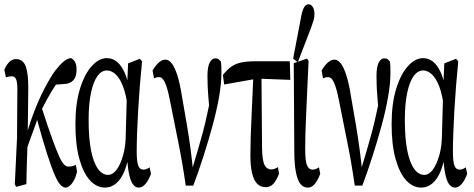

<svg xmlns="http://www.w3.org/2000/svg" viewBox="-25 -809 2205 893"><path d="M49.8 60.1 43.9 47.4 54.2 -167.5 55.7 -396.5Q55.7 -423.8 50.3 -439Q44.9 -454.1 29.8 -454.1Q22.5 -454.1 15.9 -452.9Q9.3 -451.7 2.4 -449.2L-4.9 -484.9Q4.9 -507.3 18.3 -520.8Q31.7 -534.2 49.8 -534.2Q83 -534.2 95.7 -497.6Q106.4 -464.8 106.4 -404.3Q106.4 -397.5 106.4 -390.1Q105.5 -344.2 105.2 -282.5Q105 -220.7 103.5 -163.6V-157.7Q102.5 -124.5 101.3 -90.1Q100.1 -55.7 99.1 -21.5Q98.1 12.7 97.7 47.4ZM89.4 -81.5 75.7 -125H84L89.8 -148.9Q106.4 -217.3 130.6 -281.2Q154.8 -345.2 181.6 -396.7Q208.5 -448.2 231.4 -480Q252.9 -507.3 269.3 -521.5Q285.6 -535.6 304.2 -539.1Q315.9 -534.2 323.5 -521.7Q331.1 -509.3 331.1 -484.9Q331.1 -452.1 316.4 -436Q301.8 -419.9 274.9 -418.5L212.4 -413.6L281.7 -476.1Q257.8 -448.7 236.3 -417.2Q214.8 -385.7 196.3 -351.6Q177.7 -317.4 158.2 -279.8L153.3 -270Q143.6 -237.3 133.1 -209.5Q122.6 -181.6 111.8 -151.6Q101.1 -121.6 89.4 -81.5ZM279.8 63.5Q269 63.5 257.1 51.8Q245.1 40 230 5.9Q214.8 -28.3 193.6 -94.5Q172.4 -160.6 142.6 -270L166.5 -315.9Q196.3 -222.7 216.8 -166.3Q237.3 -109.9 250.2 -81.5Q263.2 -53.2 273.2 -43.7Q283.2 -34.2 292.5 -34.2Q303.2 -34.2 313.2 -36.6Q323.2 -39.1 327.6 -42.5L333.5 -10.7Q328.6 11.7 319.8 28.3Q311 44.9 300.3 54.2Q289.6 63.5 279.8 63.5Z M463.9 63.5Q424.8 63.5 394 30.5Q363.3 -2.4 344.5 -68.6Q325.7 -134.8 325.7 -231Q325.7 -326.7 346.9 -395.8Q368.2 -464.8 401.9 -501.7Q435.5 -538.6 471.7 -538.6Q497.6 -538.6 517.8 -522.7Q538.1 -506.8 554 -472.7Q569.8 -438.5 579.1 -380.9H594.2L569.8 -302.7Q562.5 -367.7 547.1 -407.2Q531.7 -446.8 512 -464.1Q492.2 -481.4 472.2 -481.4Q447.3 -481.4 428.2 -455.3Q409.2 -429.2 398.2 -377.4Q387.2 -325.7 387.2 -251.5Q387.2 -166.5 398.4 -109.6Q409.7 -52.7 430.2 -24.2Q450.7 4.4 477.5 4.4Q499 4.4 516.8 -19Q534.7 -42.5 547.4 -86.2Q560.1 -129.9 560.1 -189.9L565.9 -402.3L570.8 -514.2L625.5 -535.6L635.7 -523.4Q629.9 -466.8 625.2 -407.5Q620.6 -348.1 617.4 -292.5Q614.3 -236.8 612.5 -188.5Q610.8 -140.1 610.8 -105Q610.8 -56.6 618.2 -38.3Q625.5 -20 641.6 -20Q648.9 -20 656.5 -22.9Q664.1 -25.9 670.9 -30.8L677.2 -1Q668 26.4 653.1 44.9Q638.2 63.5 620.1 63.5Q605 63.5 593.3 48.3Q581.5 33.2 574 -5.9Q566.4 -44.9 564.9 -115.7L578.1 -114.3Q569.8 -51.8 553.7 -12.9Q537.6 25.9 514.4 44.7Q491.2 63.5 463.9 63.5Z M838.9 54.2Q823.7 -52.2 804 -148.9Q784.2 -245.6 764.2 -347.7Q756.8 -385.3 749.3 -407.2Q741.7 -429.2 733.6 -439.7Q725.6 -450.2 714.8 -450.2Q707.5 -450.2 701.9 -448.7Q696.3 -447.3 691.4 -444.8L684.6 -481Q693.8 -496.6 703.4 -507.8Q712.9 -519 723.4 -525.4Q733.9 -531.7 744.1 -531.7Q759.8 -531.7 773.4 -514.6Q787.1 -497.6 799.3 -460.4Q811.5 -423.3 821.3 -360.8Q834 -290 844.5 -227.1Q855 -164.1 862.3 -108.4Q869.6 -52.7 874 -2.4H863.3L867.2 -17.6Q882.3 -66.9 894.8 -109.6Q907.2 -152.3 918.2 -192.9Q929.2 -233.4 938.2 -276.4Q947.3 -319.3 958 -368.2L951.7 -265.6Q947.3 -319.8 944.3 -355.2Q941.4 -390.6 940.7 -414.8Q939.9 -439 939.9 -456.1Q939.9 -497.1 950 -517.3Q960 -537.6 976.6 -537.6Q986.3 -537.6 991.7 -533.4Q997.1 -529.3 1002.4 -522.5Q1003.9 -512.7 1004.4 -501.7Q1004.9 -490.7 1004.9 -470.2Q1004.9 -420.9 993.7 -357.2Q982.4 -293.5 963.1 -222.9Q943.8 -152.3 920.9 -80.8Q897.9 -9.3 874 54.2Z M1017.6 -416 1011.7 -460Q1030.8 -484.9 1051 -499Q1071.3 -513.2 1097.9 -518.6Q1124.5 -523.9 1161.1 -523.9H1322.8L1325.2 -437.5L1171.9 -443.4ZM1210.4 61.5Q1186.5 61.5 1170.9 45.4Q1155.3 29.3 1147.5 -3.7Q1139.6 -36.6 1139.6 -85.9Q1139.6 -127 1141.1 -174.8Q1142.6 -222.7 1145.3 -274.2Q1147.9 -325.7 1149.9 -378.7Q1151.9 -431.6 1155.3 -481.4H1190.9L1193.8 -121.6Q1194.8 -61.5 1205.6 -41.3Q1216.3 -21 1236.3 -21Q1243.7 -21 1252 -23.9Q1260.3 -26.9 1267.6 -31.7L1272.9 -1.5Q1260.3 31.2 1246.1 46.4Q1231.9 61.5 1210.4 61.5Z M1406.7 63.5Q1385.3 63.5 1371.8 45.9Q1358.4 28.3 1351.3 -8.3Q1344.2 -44.9 1343.8 -102.5L1341.3 -515.1L1402.8 -536.6L1410.2 -524.9Q1405.8 -435.1 1403.1 -370.8Q1400.4 -306.6 1398.2 -260.7Q1396 -214.8 1395.3 -180.4Q1394.5 -146 1394.5 -115.7Q1394.5 -58.1 1403.3 -39.1Q1412.1 -20 1428.7 -20Q1437 -20 1444.1 -22.9Q1451.2 -25.9 1458.5 -30.8L1464.4 -1Q1455.1 25.9 1440.4 44.7Q1425.8 63.5 1406.7 63.5ZM1338.4 -536.6 1377.4 -740.2Q1383.3 -767.6 1391.6 -778.3Q1399.9 -789.1 1409.2 -789.1Q1421.9 -789.1 1429.7 -776.6Q1437.5 -764.2 1437.5 -744.1Q1437.5 -728.5 1434.1 -716.3Q1430.7 -704.1 1422.4 -681.6L1359.9 -519Z M1625 54.2Q1609.9 -52.2 1590.1 -148.9Q1570.3 -245.6 1550.3 -347.7Q1543 -385.3 1535.4 -407.2Q1527.8 -429.2 1519.8 -439.7Q1511.7 -450.2 1501 -450.2Q1493.7 -450.2 1488 -448.7Q1482.4 -447.3 1477.5 -444.8L1470.7 -481Q1480 -496.6 1489.5 -507.8Q1499 -519 1509.5 -525.4Q1520 -531.7 1530.3 -531.7Q1545.9 -531.7 1559.6 -514.6Q1573.2 -497.6 1585.4 -460.4Q1597.7 -423.3 1607.4 -360.8Q1620.1 -290 1630.6 -227.1Q1641.1 -164.1 1648.4 -108.4Q1655.8 -52.7 1660.2 -2.4H1649.4L1653.3 -17.6Q1668.5 -66.9 1680.9 -109.6Q1693.4 -152.3 1704.3 -192.9Q1715.3 -233.4 1724.4 -276.4Q1733.4 -319.3 1744.1 -368.2L1737.8 -265.6Q1733.4 -319.8 1730.5 -355.2Q1727.5 -390.6 1726.8 -414.8Q1726.1 -439 1726.1 -456.1Q1726.1 -497.1 1736.1 -517.3Q1746.1 -537.6 1762.7 -537.6Q1772.5 -537.6 1777.8 -533.4Q1783.2 -529.3 1788.6 -522.5Q1790 -512.7 1790.5 -501.7Q1791 -490.7 1791 -470.2Q1791 -420.9 1779.8 -357.2Q1768.6 -293.5 1749.3 -222.9Q1730 -152.3 1707 -80.8Q1684.1 -9.3 1660.2 54.2Z M1934.6 63.5Q1895.5 63.5 1864.7 30.5Q1834 -2.4 1815.2 -68.6Q1796.4 -134.8 1796.4 -231Q1796.4 -326.7 1817.6 -395.8Q1838.9 -464.8 1872.6 -501.7Q1906.2 -538.6 1942.4 -538.6Q1968.3 -538.6 1988.5 -522.7Q2008.8 -506.8 2024.7 -472.7Q2040.5 -438.5 2049.8 -380.9H2064.9L2040.5 -302.7Q2033.2 -367.7 2017.8 -407.2Q2002.4 -446.8 1982.7 -464.1Q1962.9 -481.4 1942.9 -481.4Q1918 -481.4 1898.9 -455.3Q1879.9 -429.2 1868.9 -377.4Q1857.9 -325.7 1857.9 -251.5Q1857.9 -166.5 1869.1 -109.6Q1880.4 -52.7 1900.9 -24.2Q1921.4 4.4 1948.2 4.4Q1969.7 4.4 1987.5 -19Q2005.4 -42.5 2018.1 -86.2Q2030.8 -129.9 2030.8 -189.9L2036.6 -402.3L2041.5 -514.2L2096.2 -535.6L2106.4 -523.4Q2100.6 -466.8 2095.9 -407.5Q2091.3 -348.1 2088.1 -292.5Q2085 -236.8 2083.3 -188.5Q2081.5 -140.1 2081.5 -105Q2081.5 -56.6 2088.9 -38.3Q2096.2 -20 2112.3 -20Q2119.6 -20 2127.2 -22.9Q2134.8 -25.9 2141.6 -30.8L2147.9 -1Q2138.7 26.4 2123.8 44.9Q2108.9 63.5 2090.8 63.5Q2075.7 63.5 2064 48.3Q2052.2 33.2 2044.7 -5.9Q2037.1 -44.9 2035.6 -115.7L2048.8 -114.3Q2040.5 -51.8 2024.4 -12.9Q2008.3 25.9 1985.1 44.7Q1961.9 63.5 1934.6 63.5Z"/></svg>

Font: Scarab Serif
Style: Condensed
Weight: 400
Designer: John Roberts
Foundry: Scarab
Version: 1.0